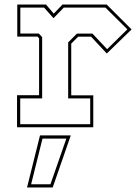

<svg xmlns="http://www.w3.org/2000/svg" viewBox="-20 -560 614 845"><path d="M55 0V-141H152V-391.5L144.5 -399H56V-540H182.5L216.5 -500L255 -540H449.5L559 -430.5L450 -324.5L381 -398.5H324L293.5 -368V-140.5H390.5V0ZM69 -13.5H377V-127H280V-373.5L318.5 -412H387L451.5 -343.5L540.5 -431L444 -526.5H260.5L215.5 -480L174 -526.5H69.5V-412.5H150.5L165.5 -397V-127H69ZM99 265 156 36H291.5L212 265ZM117 251H202L272 50H167Z"/></svg>

Font: Tourney Thin
Style: Regular
Weight: 100
Designer: Tyler Finck
Foundry: Etcetera Type Co
Version: Version 1.015